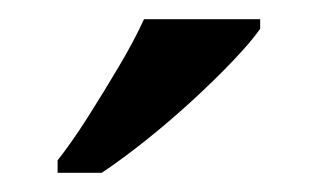

<svg xmlns="http://www.w3.org/2000/svg" viewBox="-20 -786 331 200"><path d="M40 -619Q55 -638 71.5 -664Q88 -690 104 -717Q120 -744 130 -766H251V-756Q242 -743 223 -723Q204 -703 180 -681Q156 -659 131.5 -639.5Q107 -620 86 -606H40Z"/></svg>

Font: Noto Serif Gujarati Medium
Style: Regular
Weight: 500
Version: Version 2.102